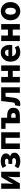

<svg xmlns="http://www.w3.org/2000/svg" viewBox="2253 -2801 560 5106"><g transform="rotate(-90 2533.0 -248.0)"><path d="M64.6 0V-496H206.8V-358.4Q206.8 -320.1 203 -274.7Q199.2 -229.3 194.2 -180.3H197.6Q209.9 -206 226.3 -236.3Q242.6 -266.7 253.9 -288.7L375.1 -496H518.4V0H376.1V-138.1Q376.1 -175.5 380 -220.9Q383.9 -266.2 389.4 -316.2H385.4Q373.5 -290.2 357.7 -259.5Q341.9 -228.8 329.6 -206.9L207.8 0Z M803 12Q753.4 12 705.9 0.3Q658.3 -11.4 610.5 -46.9L668.6 -139.9Q698.9 -118.7 731 -109.6Q763.1 -100.4 789.1 -100.4Q815.7 -100.4 836.4 -106.9Q857 -113.5 869 -125.9Q881.1 -138.3 881.1 -155.8Q881.1 -181.1 862.5 -192.2Q844 -203.3 804.6 -203.3H725.6V-303.8H795.7Q831 -303.8 848.1 -315.7Q865.3 -327.6 865.3 -349.5Q865.3 -372.2 846.3 -384.2Q827.3 -396.1 791.6 -396.1Q759.7 -396.1 731.3 -388.8Q702.9 -381.4 673.9 -362.6L619.4 -457.2Q660.2 -483.3 705.7 -495.7Q751.1 -508 801.4 -508Q855.2 -508 902.1 -493.3Q949 -478.5 977.7 -447.4Q1006.4 -416.2 1006.4 -366.9Q1006.4 -336.2 987.8 -305.7Q969.1 -275.1 927.6 -262.2V-258.2Q973.7 -247.1 999.5 -219.5Q1025.3 -191.8 1025.3 -141.4Q1025.3 -91.1 993.1 -57.1Q960.8 -23 909.8 -5.5Q858.7 12 803 12Z M1123.7 0V-496.1H1568.2V0H1421.2V-380.8H1270.7V0Z M1807.8 0V-380.8H1659V-496.1H1954.8V-338H2007.7Q2067.8 -338 2116.1 -322Q2164.3 -306 2192.3 -269.7Q2220.3 -233.3 2220.3 -170.8Q2220.3 -107.5 2192.3 -69.9Q2164.3 -32.2 2116.1 -16.1Q2067.8 0 2007.7 0ZM1954.8 -112H2001Q2041.3 -112 2060.4 -126.8Q2079.6 -141.5 2079.6 -171.7Q2079.6 -201 2060.4 -215.1Q2041.3 -229.3 2001 -229.3H1954.8Z M2321 11.3Q2303.5 11.3 2289.5 8.6Q2275.5 5.8 2261.8 0.4L2286.2 -131.8Q2292.1 -130.8 2298.2 -129.3Q2304.4 -127.8 2311.2 -127.8Q2331.3 -127.8 2345.7 -144.6Q2360.1 -161.5 2364.6 -201.2Q2374.6 -274.3 2382.5 -348.3Q2390.5 -422.2 2398.8 -496.1H2764.8V0H2617.8V-380.8H2515.1Q2508.6 -326.9 2502 -270.9Q2495.5 -214.9 2487.3 -160.1Q2475 -77.4 2434 -33Q2392.9 11.3 2321 11.3Z M2893.7 0V-496.1H3040.7V-317.1H3199.6V-496.1H3346.6V0H3199.6V-188.6H3040.7V0Z M3698.4 12Q3627.1 12 3569.9 -18.8Q3512.8 -49.6 3479.6 -107.6Q3446.5 -165.7 3446.5 -248.2Q3446.5 -328.8 3480.4 -386.9Q3514.2 -444.9 3567.9 -476.5Q3621.6 -508 3681.2 -508Q3752.2 -508 3799.1 -476.6Q3846.1 -445.2 3869.1 -391.3Q3892.2 -337.4 3892.2 -270Q3892.2 -250.6 3890.1 -232.6Q3888.1 -214.5 3885.6 -203.3H3560.5L3559.4 -304.7H3765.6Q3765.6 -344.3 3746.9 -369.7Q3728.2 -395.2 3684.4 -395.2Q3660.3 -395.2 3637.1 -382.2Q3614 -369.1 3599 -337Q3584 -305 3585.2 -248.2Q3586.3 -191.9 3605.7 -159.9Q3625.2 -127.9 3655.1 -114.6Q3685 -101.3 3718 -101.3Q3746.6 -101.3 3773.4 -109.4Q3800.2 -117.6 3826.4 -133L3874.2 -43.4Q3836.8 -17.1 3789.7 -2.6Q3742.6 12 3698.4 12Z M3993.7 0V-496.1H4140.7V-317.1H4299.6V-496.1H4446.6V0H4299.6V-188.6H4140.7V0Z M4788.5 12Q4725.8 12 4670.7 -18.7Q4615.6 -49.5 4581.2 -107.5Q4546.9 -165.6 4546.9 -247.9Q4546.9 -330.4 4581.2 -388.5Q4615.6 -446.7 4670.7 -477.4Q4725.8 -508.1 4788.5 -508.1Q4851.3 -508.1 4906.3 -477.4Q4961.3 -446.7 4995.8 -388.5Q5030.2 -330.4 5030.2 -247.9Q5030.2 -165.6 4995.8 -107.5Q4961.3 -49.5 4906.3 -18.7Q4851.3 12 4788.5 12ZM4788.5 -106.6Q4818.9 -106.6 4839.3 -123.9Q4859.7 -141.2 4869.6 -173.1Q4879.5 -205 4879.5 -247.9Q4879.5 -290.8 4869.6 -322.8Q4859.7 -354.7 4839.3 -372.1Q4818.9 -389.5 4788.5 -389.5Q4758.1 -389.5 4737.8 -372.1Q4717.5 -354.7 4707.5 -322.8Q4697.5 -290.8 4697.5 -247.9Q4697.5 -205 4707.5 -173.1Q4717.5 -141.2 4737.8 -123.9Q4758.1 -106.6 4788.5 -106.6Z"/></g></svg>

Font: Source Sans 3 Variable
Style: Regular
Weight: 200
Designer: Paul D. Hunt
Foundry: Adobe Systems Incorporated
Version: Version 3.026